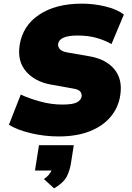

<svg xmlns="http://www.w3.org/2000/svg" viewBox="-20 -737 725 1054"><path d="M29 0ZM302 12Q225 12 150.5 -5.5Q76 -23 29 -52L94 -218Q138 -197 199.5 -180Q261 -163 322 -163Q381 -163 403 -175.5Q425 -188 428 -207Q430 -223 420.5 -234.5Q411 -246 381 -251L258 -273Q171 -289 122.5 -345.5Q74 -402 88 -490Q105 -597 196 -657Q287 -717 429 -717Q495 -717 559 -701.5Q623 -686 660 -657L592 -495Q558 -515 511.5 -528.5Q465 -542 406 -542Q306 -542 299 -496Q297 -483 307 -469Q317 -455 350 -449L471 -428Q563 -412 608.5 -356Q654 -300 640 -213Q630 -147 587.5 -96Q545 -45 473 -16.5Q401 12 302 12ZM277 297 221 246Q237 235 247 223.5Q257 212 263 199H172L194 60H385L371 150Q364 199 346 233Q328 267 277 297Z"/></svg>

Font: Winston Black
Style: Italic
Weight: 900
Italic angle: -9°
Designer: Original fonts by Vernon Adams / Changes by Cristiano Sobral
Foundry: VOriginal fonts by Vernon Adams / Changes by Cristiano Sobral
Version: Version 2.503;July 17, 2020;FontCreator 13.0.0.2655 64-bit